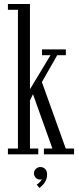

<svg xmlns="http://www.w3.org/2000/svg" viewBox="-20 -770 394 958"><path d="M19.5 0V-29H69.5V-721H19.5V-750H129.5V-324.5L232 -494.5H189.5V-523.5H308.5V-494.5H265.5L189 -360.5L308 -29H349.5V0H199V-29H241.5L144.5 -300L129.5 -268.5V-29H171V0ZM177 168 163 151.5Q169 148 178 139.2Q187 130.5 188.5 123.5Q186 126 180.5 126Q167 126 158.2 116.8Q149.5 107.5 149.5 94.5Q149.5 81.5 159 72.5Q168.5 63.5 181 63.5Q196.5 63.5 205.8 73.5Q215 83.5 215 100.5Q215 117 208.8 130.2Q202.5 143.5 193.5 152.8Q184.5 162 177 168Z"/></svg>

Font: Imbue 24pt Light
Style: Regular
Weight: 300
Designer: Tyler Finck
Foundry: Etcetera Type Company
Version: Version 1.102